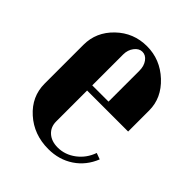

<svg xmlns="http://www.w3.org/2000/svg" viewBox="-154 -594 693 693"><g transform="rotate(45 192.5 -247.5)"><path d="M29.8 -346.2Q29.8 -411.1 78.6 -458Q127.4 -504.9 195.8 -504.9Q263.2 -504.9 314.2 -457.3Q365.2 -409.7 365.2 -346.2V-238.8H155.8V-81.1Q155.8 -52.7 175 -35.4Q194.3 -18.1 226.1 -18.1Q263.2 -18.1 294.7 -41.7Q326.2 -65.4 339.8 -104L363.8 -95.2Q344.2 -45.9 302.5 -18.1Q260.7 9.8 206.1 9.8Q132.3 9.8 81.1 -36.1Q29.8 -82 29.8 -147.9ZM155.8 -265.1H238.8V-422.9Q238.8 -446.8 227.1 -462.9Q215.3 -479 198.2 -479Q181.2 -479 168.5 -462.4Q155.8 -445.8 155.8 -422.9Z"/></g></svg>

Font: Moniqa Black Heading
Style: Regular
Weight: 900
Designer: Rajesh Rajput
Foundry: Rajesh Rajput
Version: Version 1.000